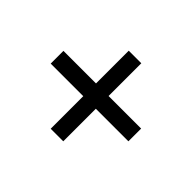

<svg xmlns="http://www.w3.org/2000/svg" viewBox="-101 -741 767 767"><g transform="rotate(-45 282.5 -357.5)"><path d="M246 -138H318V-322H503V-393H318V-577H246V-393H62V-322H246Z"/></g></svg>

Font: Noto Serif Georgian Bold
Style: Regular
Weight: 700
Designer: Monotype Design Team, Akaki Razmadze
Foundry: Google LLC
Version: Version 2.003